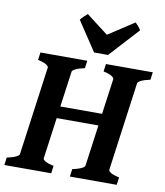

<svg xmlns="http://www.w3.org/2000/svg" viewBox="-97 -933 869 1009"><g transform="rotate(10 337.0 -428.5)"><path d="M323.7 -574.7Q291.5 -567.9 275.1 -559.6Q258.8 -551.3 257.8 -544.4L231.4 -354H454.1L480.5 -544.4Q481 -550.3 468 -559.1Q455.1 -567.9 423.3 -574.7L428.7 -615.2H678.7L673.3 -574.7Q641.1 -567.9 624.8 -559.6Q608.4 -551.3 607.4 -544.4L542.5 -70.3Q541.5 -64.5 554.7 -55.9Q567.9 -47.4 600.1 -40.5L594.7 0H344.7L350.1 -40.5Q381.8 -47.4 398.2 -55.4Q414.6 -63.5 415.5 -70.3L445.8 -290.5H223.1L192.9 -70.3Q191.9 -64.5 204.8 -55.9Q217.8 -47.4 250.5 -40.5L245.1 0H-4.9L0.5 -40.5Q32.2 -47.4 48.6 -55.4Q64.9 -63.5 65.9 -70.3L130.9 -544.4Q131.8 -550.3 118.7 -559.1Q105.5 -567.9 73.7 -574.7L79.1 -615.2H329.1ZM431.2 -664.1H356.9L252.9 -820.8Q259.8 -830.1 271 -840.8Q282.2 -851.6 289.6 -857.4L406.7 -767.6L544.4 -857.4Q547.4 -855 551.5 -850.6Q555.7 -846.2 560.1 -841.1Q564.5 -835.9 568.4 -830.6Q572.3 -825.2 574.7 -820.8Z"/></g></svg>

Font: Gentium Book Basic
Style: Bold Italic
Weight: 700
Italic angle: -8°
Designer: J. Victor Gaultney and Annie Olsen
Foundry: SIL International
Version: Version 1.102; 2013; Maintenance release